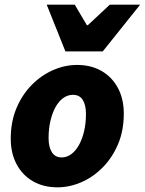

<svg xmlns="http://www.w3.org/2000/svg" viewBox="-20 -790 620 822"><path d="M226 12Q166 12 121 -14Q76 -40 51 -87Q26 -134 26 -196Q26 -269 50.5 -327Q75 -385 116 -426.5Q157 -468 207.5 -490Q258 -512 310 -512Q370 -512 415 -486Q460 -460 485 -413Q510 -366 510 -304Q510 -231 485.5 -173Q461 -115 420 -73.5Q379 -32 328.5 -10Q278 12 226 12ZM244 -116Q266 -116 285 -130Q304 -144 318 -169Q332 -194 340 -228Q348 -262 348 -302Q348 -340 334.5 -362Q321 -384 292 -384Q270 -384 251 -370.5Q232 -357 218 -332Q204 -307 196 -273Q188 -239 188 -198Q188 -161 202 -138.5Q216 -116 244 -116ZM260 -570 180 -770H300L352 -682H356L450 -770H580L420 -570Z"/></svg>

Font: Source Sans 3 Black
Style: Italic
Weight: 900
Italic angle: -11°
Designer: Paul D. Hunt
Foundry: Adobe
Version: Version 3.052;hotconv 1.1.0;makeotfexe 2.6.0